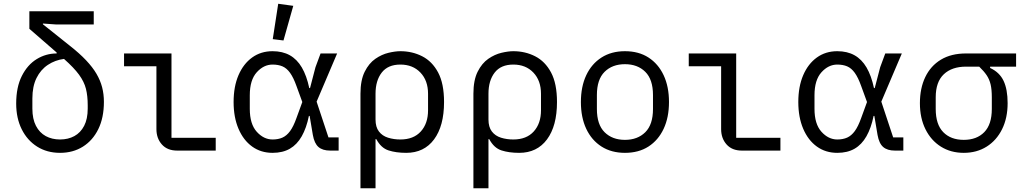

<svg xmlns="http://www.w3.org/2000/svg" viewBox="-20 -800 5440 1020"><path d="M278 -670 208 -675V-671L351 -557Q402 -517 437 -480Q472 -443 492.5 -408Q513 -373 522.5 -336.5Q532 -300 532 -259Q532 -175 502.5 -114.5Q473 -54 420.5 -21Q368 12 299 12Q230 12 177.5 -21Q125 -54 95.5 -113Q66 -172 66 -250Q66 -337 96 -396.5Q126 -456 175 -486Q224 -516 281 -516V-521Q264 -536 246.5 -551Q229 -566 212 -581L136 -647V-740H478V-670ZM446 -241Q446 -291 436.5 -328.5Q427 -366 400 -403Q373 -440 320 -487Q273 -481 234.5 -455.5Q196 -430 174 -385.5Q152 -341 152 -277V-223Q152 -168 171 -131.5Q190 -95 223 -77Q256 -59 299 -59Q342 -59 375 -77Q408 -95 427 -131.5Q446 -168 446 -223Z M1126 0H921Q869 0 840 -32.5Q811 -65 811 -114V-448H639V-516H891V-68H1126Z M1779 0H1734Q1694 0 1672 -19Q1650 -38 1642 -83L1625 -184H1621Q1608 -120 1583 -76Q1558 -32 1520 -10Q1482 12 1428 12Q1366 12 1319.5 -21.5Q1273 -55 1247 -116Q1221 -177 1221 -258Q1221 -340 1247 -400.5Q1273 -461 1319.5 -494.5Q1366 -528 1428 -528Q1481 -528 1519.5 -506.5Q1558 -485 1583.5 -441.5Q1609 -398 1623 -332H1627L1656 -443L1683 -516H1771L1662 -260L1725 -70H1779ZM1428 -59Q1458 -59 1480.5 -69Q1503 -79 1521 -103.5Q1539 -128 1555 -173L1586 -258L1555 -343Q1539 -388 1521 -413Q1503 -438 1480.5 -447.5Q1458 -457 1428 -457Q1381 -457 1344 -416Q1307 -375 1307 -294V-222Q1307 -141 1344 -100Q1381 -59 1428 -59ZM1486 -585 1429 -592 1458 -780 1538 -769Z M1895 -302Q1895 -374 1917.5 -419Q1940 -464 1974 -487.5Q2008 -511 2044 -519.5Q2080 -528 2107 -528Q2170 -528 2223 -501Q2276 -474 2307.5 -415Q2339 -356 2339 -258Q2339 -131 2286 -59.5Q2233 12 2138 12Q2084 12 2044 -1Q2004 -14 1979 -61H1975V200H1895ZM2107 -59Q2177 -59 2215.5 -101.5Q2254 -144 2254 -214V-302Q2254 -372 2213.5 -414.5Q2173 -457 2107 -457Q2041 -457 2008 -414.5Q1975 -372 1975 -302V-165Q1975 -125 1993 -101.5Q2011 -78 2041.5 -68.5Q2072 -59 2107 -59Z M2495 -302Q2495 -374 2517.5 -419Q2540 -464 2574 -487.5Q2608 -511 2644 -519.5Q2680 -528 2707 -528Q2770 -528 2823 -501Q2876 -474 2907.5 -415Q2939 -356 2939 -258Q2939 -131 2886 -59.5Q2833 12 2738 12Q2684 12 2644 -1Q2604 -14 2579 -61H2575V200H2495ZM2707 -59Q2777 -59 2815.5 -101.5Q2854 -144 2854 -214V-302Q2854 -372 2813.5 -414.5Q2773 -457 2707 -457Q2641 -457 2608 -414.5Q2575 -372 2575 -302V-165Q2575 -125 2593 -101.5Q2611 -78 2641.5 -68.5Q2672 -59 2707 -59Z M3300 12Q3228 12 3175.5 -21.5Q3123 -55 3094.5 -115.5Q3066 -176 3066 -258Q3066 -340 3094.5 -400.5Q3123 -461 3175.5 -494.5Q3228 -528 3300 -528Q3373 -528 3425 -494.5Q3477 -461 3505.5 -400.5Q3534 -340 3534 -258Q3534 -176 3505.5 -115.5Q3477 -55 3425 -21.5Q3373 12 3300 12ZM3300 -57Q3367 -57 3408 -97.5Q3449 -138 3449 -221V-295Q3449 -378 3408 -418.5Q3367 -459 3300 -459Q3233 -459 3192 -418.5Q3151 -378 3151 -295V-221Q3151 -138 3192 -97.5Q3233 -57 3300 -57Z M4126 0H3921Q3869 0 3840 -32.5Q3811 -65 3811 -114V-448H3639V-516H3891V-68H4126Z M4779 0H4734Q4694 0 4672 -19Q4650 -38 4642 -83L4625 -184H4621Q4608 -120 4583 -76Q4558 -32 4520 -10Q4482 12 4428 12Q4366 12 4319.5 -21.5Q4273 -55 4247 -116Q4221 -177 4221 -258Q4221 -340 4247 -400.5Q4273 -461 4319.5 -494.5Q4366 -528 4428 -528Q4481 -528 4519.5 -506.5Q4558 -485 4583.5 -441.5Q4609 -398 4623 -332H4627L4656 -443L4683 -516H4771L4662 -260L4725 -70H4779ZM4428 -59Q4458 -59 4480.5 -69Q4503 -79 4521 -103.5Q4539 -128 4555 -173L4586 -258L4555 -343Q4539 -388 4521 -413Q4503 -438 4480.5 -447.5Q4458 -457 4428 -457Q4381 -457 4344 -416Q4307 -375 4307 -294V-222Q4307 -141 4344 -100Q4381 -59 4428 -59Z M5240 -446V-439Q5290 -416 5311.5 -370.5Q5333 -325 5333 -252Q5333 -173 5303.5 -113.5Q5274 -54 5221.5 -21Q5169 12 5100 12Q5031 12 4978.5 -21Q4926 -54 4896.5 -113.5Q4867 -173 4867 -252Q4867 -331 4895.5 -390.5Q4924 -450 4978.5 -483Q5033 -516 5112 -516H5378V-446ZM5112 -446Q5037 -446 4994 -405.5Q4951 -365 4951 -283V-221Q4951 -139 4991 -98Q5031 -57 5100 -57Q5169 -57 5209 -98Q5249 -139 5249 -221V-283Q5249 -325 5242.5 -352Q5236 -379 5221.5 -400.5Q5207 -422 5182 -446Z"/></svg>

Font: Lilex
Style: Regular
Weight: 400
Monospace: yes
Designer: Mike Abbink, Paul van der Laan, Pieter van Rosmalen, Mikhael Khrustik
Foundry: Mikhael Khrustik
Version: Version 2.510